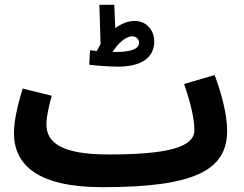

<svg xmlns="http://www.w3.org/2000/svg" viewBox="-20 -757 1014 798"><path d="M469 -480C596 -480 621 -540 621 -584C621 -632 589 -670 539 -670C513 -670 485 -659 459 -640L455 -737H393L398 -574C393 -565 387 -555 383 -545C372 -546 362 -547 354 -548L351 -488C371 -485 433 -480 469 -480ZM529 -606C547 -606 558 -594 558 -579C558 -559 536 -541 462 -541C457 -541 453 -541 448 -541C466 -571 500 -606 529 -606ZM405 21 406 20V21C791 21 924 -50 924 -214C924 -284 898 -377 872 -445L745 -408C770 -337 788 -267 788 -216C788 -143 670 -115 431 -115C232 -115 173 -166 173 -240C173 -276 185 -322 195 -359L74 -389C59 -338 38 -264 38 -204C38 -71 138 21 405 21Z"/></svg>

Font: Noto Sans Arabic UI SmCn
Style: Bold
Weight: 700
Width: 4
Designer: Monotype Design Team, Nadine Chahine and Nizar Qandah
Foundry: Monotype Imaging Inc.
Version: Version 2.010